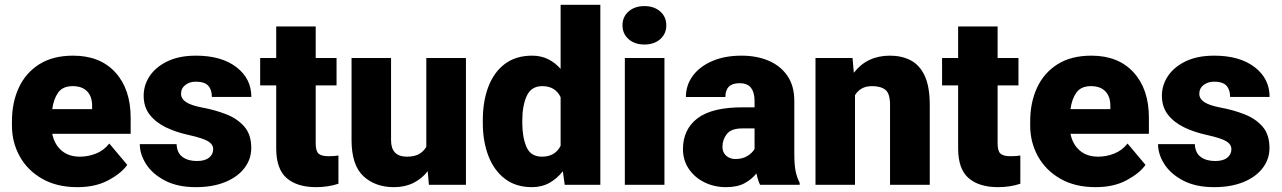

<svg xmlns="http://www.w3.org/2000/svg" viewBox="-20 -770 5340 800"><path d="M302.2 9.8Q216.3 9.8 155.3 -25.4Q94.2 -60.5 62 -118.9Q29.8 -177.2 29.8 -246.6V-265.1Q29.8 -342.3 58.1 -404.1Q86.4 -465.8 143.3 -502Q200.2 -538.1 284.7 -538.1Q397 -538.1 460.7 -468.3Q524.4 -398.4 524.4 -279.3V-212.4H197.8Q206.5 -168.5 236.3 -142.8Q266.1 -117.2 313 -117.2Q346.7 -117.2 379.4 -129.9Q412.1 -142.6 435.5 -171.9L510.3 -83Q485.8 -48.3 432.1 -19.3Q378.4 9.8 302.2 9.8ZM283.2 -411.1Q241.2 -411.1 222.2 -384Q203.1 -356.9 197.8 -315.4H363.8V-328.1Q364.3 -367.2 343.3 -389.2Q322.3 -411.1 283.2 -411.1Z M868.2 -148.4Q868.2 -168.5 846.9 -181.4Q825.7 -194.3 764.6 -208Q712.9 -219.2 670.7 -239.7Q628.4 -260.3 603.5 -292.5Q578.6 -324.7 578.6 -371.1Q578.6 -416 604.2 -453.9Q629.9 -491.7 678.5 -514.9Q727.1 -538.1 796.4 -538.1Q902.8 -538.1 965.1 -490.2Q1027.3 -442.4 1027.3 -366.2H862.8Q862.8 -396.5 847.4 -413.1Q832 -429.7 795.9 -429.7Q770.5 -429.7 752.4 -416Q734.4 -402.3 734.4 -379.4Q734.4 -358.4 755.4 -344.5Q776.4 -330.6 822.8 -321.8Q876 -312 922.4 -293.9Q968.8 -275.9 997.8 -242.7Q1026.9 -209.5 1026.9 -153.3Q1026.9 -106.9 998.5 -69.8Q970.2 -32.7 918.5 -11.5Q866.7 9.8 795.9 9.8Q720.2 9.8 668 -17.3Q615.7 -44.4 589.1 -85.7Q562.5 -127 562.5 -169.4H715.8Q717.3 -132.8 740.5 -116Q763.7 -99.1 800.3 -99.1Q833.5 -99.1 850.8 -112.8Q868.2 -126.5 868.2 -148.4Z M1382.3 -528.3V-414.1H1295.4V-172.4Q1295.4 -141.1 1307.1 -130.1Q1318.8 -119.1 1349.1 -119.1Q1363.3 -119.1 1372.6 -119.9Q1381.8 -120.6 1390.1 -122.1V-4.4Q1346.7 9.8 1297.4 9.8Q1217.8 9.8 1174.3 -28.1Q1130.9 -65.9 1130.9 -151.9V-414.1H1064V-528.3H1130.9V-659.7H1295.4V-528.3Z M1767.1 0 1762.2 -56.6Q1737.8 -25.4 1702.4 -7.8Q1667 9.8 1621.6 9.8Q1543.5 9.8 1494.1 -36.1Q1444.8 -82 1444.8 -186.5V-528.3H1609.4V-185.5Q1609.4 -117.2 1675.8 -117.2Q1706.5 -117.2 1726.1 -128.2Q1745.6 -139.2 1756.3 -158.7V-528.3H1921.4V0Z M1991.7 -257.8V-268.1Q1991.7 -348.6 2015.1 -409.4Q2038.6 -470.2 2084.2 -504.2Q2129.9 -538.1 2197.3 -538.1Q2234.4 -538.1 2263.9 -523.4Q2293.5 -508.8 2315.9 -482.9V-750H2481.4V0H2333L2325.2 -56.6Q2301.3 -25.9 2269.5 -8.1Q2237.8 9.8 2196.3 9.8Q2129.4 9.8 2083.7 -25.1Q2038.1 -60.1 2014.9 -120.6Q1991.7 -181.2 1991.7 -257.8ZM2156.2 -268.1V-257.8Q2156.2 -198.7 2173.6 -158Q2190.9 -117.2 2238.3 -117.2Q2293 -117.2 2315.9 -162.6V-365.2Q2293.9 -411.1 2239.3 -411.1Q2193.4 -411.1 2174.8 -370.4Q2156.2 -329.6 2156.2 -268.1Z M2573.7 -664.6Q2573.7 -699.7 2599.1 -722.2Q2624.5 -744.6 2665 -744.6Q2705.6 -744.6 2731 -722.2Q2756.3 -699.7 2756.3 -664.6Q2756.3 -629.4 2731 -606.9Q2705.6 -584.5 2665 -584.5Q2624.5 -584.5 2599.1 -606.9Q2573.7 -629.4 2573.7 -664.6ZM2748.5 -528.3V0H2583.5V-528.3Z M3147 0Q3137.7 -19 3131.8 -47.4Q3112.8 -23.4 3082.8 -6.8Q3052.7 9.8 3004.9 9.8Q2956.1 9.8 2915.3 -10.3Q2874.5 -30.3 2850.1 -66.2Q2825.7 -102.1 2825.7 -148.9Q2825.7 -230.5 2885.7 -276.6Q2945.8 -322.8 3073.2 -322.8H3124V-350.6Q3124 -383.8 3109.6 -403.6Q3095.2 -423.3 3061 -423.3Q3002.4 -423.3 3002.4 -365.7H2837.9Q2837.9 -415 2866.5 -453.9Q2895 -492.7 2947.3 -515.4Q2999.5 -538.1 3069.8 -538.1Q3132.8 -538.1 3182.4 -517.1Q3231.9 -496.1 3260.7 -454.3Q3289.6 -412.6 3289.6 -349.6V-133.3Q3289.6 -81.5 3295.4 -54.9Q3301.3 -28.3 3312 -8.3V0ZM3043.9 -107.4Q3074.2 -107.4 3094.7 -120.4Q3115.2 -133.3 3124 -149.4V-234.9H3072.3Q3026.4 -234.9 3008.3 -211.4Q2990.2 -188 2990.2 -157.7Q2990.2 -135.3 3005.6 -121.3Q3021 -107.4 3043.9 -107.4Z M3613.8 -411.1Q3587.9 -411.1 3570.6 -401.1Q3553.2 -391.1 3542.5 -373.5V0H3377.9V-528.3H3532.2L3537.6 -466.8Q3592.8 -538.1 3688 -538.1Q3737.3 -538.1 3774.7 -518.6Q3812 -499 3833 -454.1Q3854 -409.2 3854 -332.5V0H3688.5V-333Q3688.5 -380.9 3668.9 -396Q3649.4 -411.1 3613.8 -411.1Z M4223.6 -528.3V-414.1H4136.7V-172.4Q4136.7 -141.1 4148.4 -130.1Q4160.2 -119.1 4190.4 -119.1Q4204.6 -119.1 4213.9 -119.9Q4223.1 -120.6 4231.4 -122.1V-4.4Q4188 9.8 4138.7 9.8Q4059.1 9.8 4015.6 -28.1Q3972.2 -65.9 3972.2 -151.9V-414.1H3905.3V-528.3H3972.2V-659.7H4136.7V-528.3Z M4544.9 9.8Q4459 9.8 4397.9 -25.4Q4336.9 -60.5 4304.7 -118.9Q4272.5 -177.2 4272.5 -246.6V-265.1Q4272.5 -342.3 4300.8 -404.1Q4329.1 -465.8 4386 -502Q4442.9 -538.1 4527.3 -538.1Q4639.6 -538.1 4703.4 -468.3Q4767.1 -398.4 4767.1 -279.3V-212.4H4440.4Q4449.2 -168.5 4479 -142.8Q4508.8 -117.2 4555.7 -117.2Q4589.4 -117.2 4622.1 -129.9Q4654.8 -142.6 4678.2 -171.9L4752.9 -83Q4728.5 -48.3 4674.8 -19.3Q4621.1 9.8 4544.9 9.8ZM4525.9 -411.1Q4483.9 -411.1 4464.8 -384Q4445.8 -356.9 4440.4 -315.4H4606.4V-328.1Q4606.9 -367.2 4585.9 -389.2Q4564.9 -411.1 4525.9 -411.1Z M5110.8 -148.4Q5110.8 -168.5 5089.6 -181.4Q5068.4 -194.3 5007.3 -208Q4955.6 -219.2 4913.3 -239.7Q4871.1 -260.3 4846.2 -292.5Q4821.3 -324.7 4821.3 -371.1Q4821.3 -416 4846.9 -453.9Q4872.6 -491.7 4921.1 -514.9Q4969.7 -538.1 5039.1 -538.1Q5145.5 -538.1 5207.8 -490.2Q5270 -442.4 5270 -366.2H5105.5Q5105.5 -396.5 5090.1 -413.1Q5074.7 -429.7 5038.6 -429.7Q5013.2 -429.7 4995.1 -416Q4977.1 -402.3 4977.1 -379.4Q4977.1 -358.4 4998 -344.5Q5019 -330.6 5065.4 -321.8Q5118.7 -312 5165 -293.9Q5211.4 -275.9 5240.5 -242.7Q5269.5 -209.5 5269.5 -153.3Q5269.5 -106.9 5241.2 -69.8Q5212.9 -32.7 5161.1 -11.5Q5109.4 9.8 5038.6 9.8Q4962.9 9.8 4910.6 -17.3Q4858.4 -44.4 4831.8 -85.7Q4805.2 -127 4805.2 -169.4H4958.5Q4960 -132.8 4983.2 -116Q5006.3 -99.1 5043 -99.1Q5076.2 -99.1 5093.5 -112.8Q5110.8 -126.5 5110.8 -148.4Z"/></svg>

Font: Vazirmatn FD Black
Style: Regular
Weight: 900
Designer: Saber Rastikerdar
Foundry: Saber Rastikerdar
Version: Version 33.003